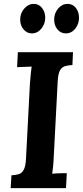

<svg xmlns="http://www.w3.org/2000/svg" viewBox="-20 -969 427 989"><path d="M356 -700 353 -634Q331 -633 314.5 -628Q298 -623 288.5 -605.5Q279 -588 277 -547L257 -164Q256 -137 253.5 -112Q251 -87 249 -74Q265 -76 289.5 -76.5Q314 -77 324 -77L320 0H35L39 -66Q61 -67 77 -72Q93 -77 102.5 -95Q112 -113 114 -153L134 -536Q136 -563 138.5 -588Q141 -613 143 -626Q127 -625 103 -624.5Q79 -624 68 -623L72 -700ZM144 -797Q119 -797 101.5 -817.5Q84 -838 84 -868Q84 -901 105 -925Q126 -949 154 -949Q180 -949 196.5 -928Q213 -907 213 -878Q213 -846 193 -821.5Q173 -797 144 -797ZM319 -797Q293 -797 276 -817.5Q259 -838 259 -868Q259 -901 279.5 -925Q300 -949 328 -949Q355 -949 371 -928Q387 -907 387 -878Q387 -845 367.5 -821Q348 -797 319 -797Z"/></svg>

Font: Lora Italic
Style: Italic
Weight: 400
Italic angle: -3°
Designer: Olga Karpushina, Alexei Vanyashin (Cyrillic)
Foundry: Cyreal
Version: Version 2.210; ttfautohint (v1.8.1.43-b0c9)